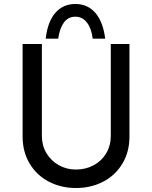

<svg xmlns="http://www.w3.org/2000/svg" viewBox="-20 -946 771 974"><path d="M365.2 -85.9Q415 -85.9 455.6 -107.9Q496.1 -129.9 519 -168.9Q542 -208 542 -255.9V-722.7H636.7V-252.9Q636.7 -175.8 601.1 -116.2Q565.4 -56.6 503.4 -24.4Q441.4 7.8 365.2 7.8Q290 7.8 228 -24.4Q166 -56.6 130.4 -116.2Q94.7 -175.8 94.7 -252.9V-722.7H192.4V-255.9Q192.4 -208 215.3 -169.4Q238.3 -130.9 277.8 -108.4Q317.4 -85.9 365.2 -85.9ZM513.7 -750H450.2Q444.3 -800.8 421.4 -831.1Q398.4 -861.3 362.3 -861.3Q325.2 -861.3 303.7 -831.1Q282.2 -800.8 275.4 -750H211.9Q221.7 -835.9 260.7 -880.9Q299.8 -925.8 362.3 -925.8Q424.8 -925.8 463.9 -880.4Q502.9 -835 513.7 -750Z"/></svg>

Font: Josefin Sans CFJ
Style: Regular
Weight: 400
Designer: Santiago Orozco
Foundry: Typemade
Version: Version 2.000